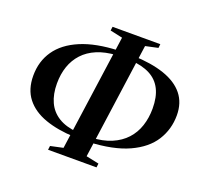

<svg xmlns="http://www.w3.org/2000/svg" viewBox="-131 -906 1133 1071"><g transform="rotate(20 436.0 -370.0)"><path d="M257.5 13.5 260.5 -10 335 -26 431.5 -715 358 -731 361 -754H644.5L642 -731L568 -715L472 -26L548 -10L545 13.5ZM371 -104Q270.5 -108 195.8 -134.5Q121 -161 79.8 -213.5Q38.5 -266 38.5 -347.5Q38.5 -432.5 82.8 -496.5Q127 -560.5 216 -598.2Q305 -636 439.5 -641L436.5 -613Q370.5 -609 321.8 -588.5Q273 -568 241 -533.2Q209 -498.5 193.2 -452.5Q177.5 -406.5 177.5 -351Q177.5 -288 198.8 -241.5Q220 -195 264 -167.8Q308 -140.5 376.5 -134.5ZM454 -104.5 459.5 -132.5Q528.5 -135.5 579 -157Q629.5 -178.5 662.5 -214.5Q695.5 -250.5 711.2 -298.2Q727 -346 727 -401.5Q727 -470 704.2 -515.2Q681.5 -560.5 635.5 -584.5Q589.5 -608.5 519.5 -613L524 -641.5Q633.5 -638 710.2 -611.8Q787 -585.5 827 -535.8Q867 -486 867 -412Q867 -329.5 824.5 -262Q782 -194.5 691 -152.8Q600 -111 454 -104.5Z"/></g></svg>

Font: Merriweather 120pt SemiBold
Style: Italic
Weight: 600
Italic angle: -7.8°
Version: Version 2.101